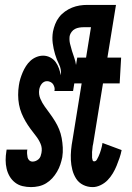

<svg xmlns="http://www.w3.org/2000/svg" viewBox="-20 -755 540 783"><path d="M107 8Q89 8 72 4Q55 0 41.5 -10.5Q28 -21 19.5 -35.5Q11 -50 7 -67Q3 -84 3 -102Q3 -120 6 -138L7 -145H92L91 -143Q90 -135 90.5 -127.5Q91 -120 92.5 -113Q94 -106 99.5 -101Q105 -96 113 -96Q119 -96 125.5 -98.5Q132 -101 137.5 -106Q143 -111 145.5 -118Q148 -125 149 -131Q153 -151 145.5 -168.5Q138 -186 126.5 -200.5Q115 -215 104 -230Q93 -245 84 -260.5Q75 -276 68 -293Q61 -310 57.5 -329Q54 -348 54 -368Q54 -388 57 -407Q59 -421 63 -434Q67 -447 72.5 -460Q78 -473 86 -485.5Q94 -498 104.5 -507.5Q115 -517 128.5 -522.5Q142 -528 156 -528Q171 -528 184.5 -521Q198 -514 206.5 -502.5Q215 -491 220 -477Q225 -463 228 -448Q231 -472 221 -492Q211 -512 204.5 -534Q198 -556 195 -579Q192 -602 196 -626Q199 -641 205 -656.5Q211 -672 221 -685Q231 -698 245 -708Q259 -718 274 -724Q289 -730 304.5 -732.5Q320 -735 336 -735H453L418 -520H474L468 -415H400L360 -169Q359 -164 358 -159.5Q357 -155 357 -150Q357 -145 356 -140Q355 -135 355.5 -130.5Q356 -126 355.5 -121Q355 -116 355.5 -111.5Q356 -107 357.5 -102Q359 -97 364 -97Q371 -97 375 -104Q379 -111 382 -117.5Q385 -124 387.5 -131Q390 -138 392 -145Q394 -152 395.5 -158.5Q397 -165 398 -172L476 -143Q473 -127 467.5 -111Q462 -95 455.5 -79Q449 -63 440 -48Q431 -33 419 -20.5Q407 -8 390.5 0Q374 8 358 8Q337 8 319 -1Q301 -10 290.5 -26.5Q280 -43 275 -62.5Q270 -82 269 -102.5Q268 -123 270 -144Q272 -165 276 -186L313 -415H283L278 -384H202Q204 -392 202 -399Q200 -406 196.5 -411.5Q193 -417 186 -420.5Q179 -424 172 -424Q165 -424 159.5 -421Q154 -418 150 -413Q146 -408 143.5 -402Q141 -396 140 -390Q137 -370 144.5 -352.5Q152 -335 162.5 -320.5Q173 -306 184 -291Q195 -276 204.5 -260.5Q214 -245 221 -228Q228 -211 231.5 -192Q235 -173 236 -153.5Q237 -134 234 -114Q231 -99 226 -84Q221 -69 212.5 -54.5Q204 -40 193 -28Q182 -16 168 -7.5Q154 1 138 4.5Q122 8 107 8ZM290 -490 295 -520H331L351 -644H321Q312 -644 303 -642.5Q294 -641 286 -637Q278 -633 272 -625Q266 -617 264 -608Q262 -592 265.5 -577Q269 -562 273.5 -547.5Q278 -533 283 -519Q288 -505 290 -490Z"/></svg>

Font: Iosevka SS18 Extrabold
Style: Italic
Weight: 800
Italic angle: -9°
Monospace: yes
Designer: Belleve Invis
Foundry: Belleve Invis
Version: Version 25.1.1; ttfautohint (v1.8.4)